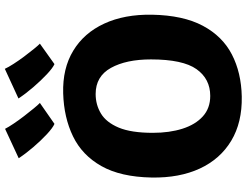

<svg xmlns="http://www.w3.org/2000/svg" viewBox="-136 -904 1047 816"><g transform="rotate(-90 388.0 -495.5)"><path d="M386 8Q276 10 198.2 -36.8Q120.5 -83.5 80.2 -170.2Q40 -257 42 -375Q44.5 -507 90.8 -588.8Q137 -670.5 217 -709.2Q297 -748 400 -751Q505.5 -754 581 -708.2Q656.5 -662.5 696.2 -576.5Q736 -490.5 734 -373Q731.5 -241 687 -157.5Q642.5 -74 565 -34Q487.5 6 386 8ZM389 -126Q461 -126 502.5 -184.2Q544 -242.5 544 -378Q544 -483 508 -548Q472 -613 397 -613Q351.5 -613 314 -590.5Q276.5 -568 254.2 -515Q232 -462 232 -370Q232 -299 249.5 -244Q267 -189 301.8 -157.5Q336.5 -126 389 -126ZM524 -788Q508 -795 481.2 -820Q454.5 -845 426.2 -877.8Q398 -910.5 378 -941L504 -999Q510.5 -984.5 524.8 -962.2Q539 -940 556.2 -917Q573.5 -894 588.5 -875.5Q603.5 -857 611 -850ZM270 -788Q253.5 -795 226.2 -820.2Q199 -845.5 171 -878.2Q143 -911 124 -940L249 -998Q256 -984 270.8 -962Q285.5 -940 303.2 -917Q321 -894 336.2 -875.5Q351.5 -857 359 -850Z"/></g></svg>

Font: Merriweather Sans ExtraBold
Style: Regular
Weight: 800
Designer: Eben Sorkin
Foundry: Eben Sorkin
Version: Version 2.001; ttfautohint (v1.8.3)